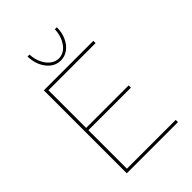

<svg xmlns="http://www.w3.org/2000/svg" viewBox="-259 -1032 1149 1149"><g transform="rotate(-45 315.5 -457.0)"><path d="M538 -702V-683H139V-364H499V-345H139V-19H552V0H119V-702ZM193 -914H210Q211 -877 225.5 -844.5Q240 -812 264.5 -792.5Q289 -773 318 -773Q362 -773 392 -814.5Q422 -856 424 -914H441Q441 -869 424.5 -833Q408 -797 380 -776.5Q352 -756 318 -756Q266 -756 230.5 -801Q195 -846 193 -914Z"/></g></svg>

Font: Josefin Sans Thin
Style: Regular
Weight: 250
Designer: Santiago Orozco
Foundry: Typemade
Version: Version 2.000